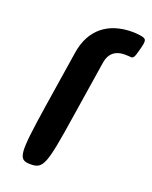

<svg xmlns="http://www.w3.org/2000/svg" viewBox="-142 -838 724 916"><g transform="rotate(20 219.5 -380.0)"><path d="M371 -646C381 -646 389 -645 396 -645C416 -642 419 -646 432 -696C445 -745 443 -752 409 -757C396 -759 383 -760 369 -760C247 -760 165 -696 146 -574L101 -287C61 -26 63 0 128 0C192 0 202 -26 242 -287L287 -574C294 -621 324 -646 371 -646Z"/></g></svg>

Font: Asimov Print
Style: AIt
Weight: 500
Designer: Google
Version: Version 2.000980: 2014